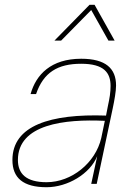

<svg xmlns="http://www.w3.org/2000/svg" viewBox="-20 -770 537 804"><path d="M320 -524C194 -524 131 -458 108 -376H131C162 -467 222 -503 320 -503C416 -503 443 -465 443 -410C443 -383 439 -359 432 -327L424 -286C192 -294 32 -245 32 -100C32 -25 77 14 175 14C263 14 357 -42 387 -116L362 0H385L452 -316C459 -349 466 -388 466 -412C466 -483 423 -524 320 -524ZM55 -100C55 -250 251 -272 419 -264L404 -192C380 -88 280 -7 175 -7C89 -7 55 -43 55 -100ZM208 -600H236L362 -728L434 -600H460L376 -750H355Z"/></svg>

Font: Nacelle Thin
Style: Italic
Weight: 100
Italic angle: -12°
Designer: Sora Sagano
Foundry: Sora Sagano
Version: Version 1.000;FEAKit 1.0